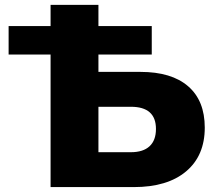

<svg xmlns="http://www.w3.org/2000/svg" viewBox="-20 -762 879 782"><path d="M186 0V-540H15.1V-655.8H186V-742.2H380.9V-655.8H598.1V-540H380.9V-469.2H551.8Q678.7 -469.2 746.3 -410.6Q814 -352.1 814 -242.2Q814 -127.9 738 -64Q662.1 0 524.9 0ZM380.9 -142.1H513.2Q563 -142.1 589.1 -166.3Q615.2 -190.4 615.2 -236.8Q615.2 -327.1 513.2 -327.1H380.9Z"/></svg>

Font: Montserrat ExtraBold
Style: Regular
Weight: 800
Designer: Julieta Ulanovsky
Foundry: Julieta Ulanovsky
Version: Version 9.000